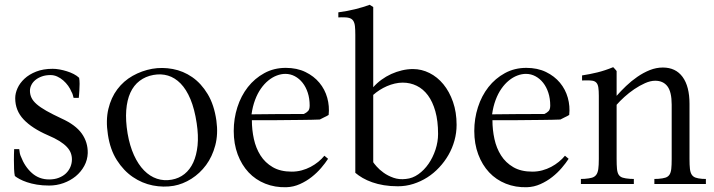

<svg xmlns="http://www.w3.org/2000/svg" viewBox="-20 -762 2956 795"><path d="M284.7 -356.9Q283.7 -361.8 281.2 -369.9Q278.8 -377.9 275.9 -381.8Q271 -394.5 262.2 -406.7Q253.4 -418.9 241.9 -429Q230.5 -439 217 -445.1Q203.6 -451.2 189 -451.2Q169.4 -451.2 153.6 -445.6Q137.7 -439.9 126.7 -430.9Q115.7 -421.9 109.9 -410.2Q104 -398.4 104 -386.2Q104 -370.6 110.4 -357.2Q116.7 -343.8 131.8 -330.6Q147 -317.4 171.9 -303.2Q196.8 -289.1 234.4 -271.5Q293 -245.1 318.6 -209Q344.2 -172.9 343.3 -127.9Q342.3 -99.6 328.9 -75Q315.4 -50.3 293.5 -32.2Q271.5 -14.2 242.9 -3.9Q214.4 6.3 183.6 6.3Q155.8 6.3 132.6 2.4Q109.4 -1.5 91.6 -7.6Q73.7 -13.7 61.3 -20.5Q48.8 -27.3 41.5 -33.2Q39.1 -43.5 38.3 -62Q37.6 -80.6 37.6 -99.1Q37.6 -110.4 37.8 -121.6Q38.1 -132.8 38.6 -144.5H59.6Q60.1 -137.2 62 -127.9Q64 -118.7 66.4 -114.3Q82.5 -71.8 112.3 -45.4Q142.1 -19 183.6 -19Q206.1 -19 223.6 -25.9Q241.2 -32.7 253.2 -44.2Q265.1 -55.7 271.5 -70.8Q277.8 -85.9 277.8 -102.1Q277.8 -116.2 272.9 -128.9Q268.1 -141.6 256.6 -153.8Q245.1 -166 226.1 -178Q207 -189.9 178.2 -202.1Q112.8 -230.5 77.9 -267.3Q43 -304.2 43 -355.5Q43 -375.5 52.5 -396.7Q62 -418 81.3 -436Q100.6 -454.1 129.9 -465.6Q159.2 -477.1 198.2 -477.1Q211.4 -477.1 226.6 -474.4Q241.7 -471.7 256.6 -467Q271.5 -462.4 284.9 -455.6Q298.3 -448.7 307.6 -439.9Q309.6 -429.2 309.6 -415Q309.6 -400.9 308.6 -387.7Q308.1 -380.4 307.6 -372.8Q307.1 -365.2 306.2 -356.9Z M876 -262.7Q883.8 -206.5 871.3 -159.9Q858.9 -113.3 833.3 -78.6Q807.6 -43.9 772.5 -21.7Q737.3 0.5 699.7 7.3Q657.2 14.6 612.8 5.9Q568.4 -2.9 530 -29.1Q491.7 -55.2 463.9 -98.9Q436 -142.6 426.8 -204.6Q417.5 -263.7 428.7 -310.8Q439.9 -357.9 465.8 -392.3Q491.7 -426.8 529.3 -448Q566.9 -469.2 609.9 -477.1Q651.9 -484.4 695.3 -476.3Q738.8 -468.3 775.9 -442.6Q813 -417 839.8 -372.6Q866.7 -328.1 876 -262.7ZM691.4 -18.1Q721.2 -23.4 743.9 -41.5Q766.6 -59.6 780.3 -89.4Q793.9 -119.1 798.1 -159.9Q802.2 -200.7 794.4 -252Q785.6 -310.5 768.6 -351.3Q751.5 -392.1 727.8 -416.3Q704.1 -440.4 675.5 -449Q647 -457.5 615.2 -451.7Q582.5 -445.8 558.1 -427.2Q533.7 -408.7 519.8 -378.2Q505.9 -347.7 502.7 -305.4Q499.5 -263.2 508.3 -209.5Q517.1 -158.2 534.7 -119.6Q552.2 -81.1 576.4 -56.4Q600.6 -31.7 629.9 -22Q659.2 -12.2 691.4 -18.1Z M1338.4 -104.5Q1327.1 -86.9 1309.8 -66.7Q1292.5 -46.4 1270.5 -29.1Q1248.5 -11.7 1221.9 0.2Q1195.3 12.2 1166 13.2Q1118.7 14.6 1078.4 -1.5Q1038.1 -17.6 1009.3 -48.3Q980.5 -79.1 964.1 -122.8Q947.8 -166.5 947.8 -219.7Q947.8 -271 962.9 -318.1Q978 -365.2 1006.3 -401.4Q1034.7 -437.5 1074.5 -459.2Q1114.3 -481 1163.1 -481Q1209.5 -481 1244.6 -463.9Q1279.8 -446.8 1302.5 -419.4Q1325.2 -392.1 1335 -357.2Q1344.7 -322.3 1340.8 -286.1Q1332.5 -280.8 1322.5 -276.4Q1312.5 -272 1304.2 -267.1Q1292 -266.6 1271.7 -266.1Q1251.5 -265.6 1226.8 -265.4Q1202.1 -265.1 1175.5 -264.9Q1148.9 -264.6 1123.8 -264.4Q1098.6 -264.2 1076.9 -264.2Q1055.2 -264.2 1041 -264.2H1022.9Q1022.9 -224.6 1031.2 -186.5Q1039.6 -148.4 1058.6 -118.4Q1077.6 -88.4 1109.4 -69.8Q1141.1 -51.3 1188 -51.3Q1209.5 -51.3 1229.2 -56.6Q1249 -62 1266.1 -71Q1283.2 -80.1 1297.9 -92Q1312.5 -104 1323.2 -117.2ZM1021.5 -288.6Q1129.9 -290 1237.8 -290Q1249.5 -295.4 1255.9 -302.5Q1262.2 -309.6 1262.2 -325.2Q1262.2 -354 1254.4 -377.9Q1246.6 -401.9 1232.9 -419.2Q1219.2 -436.5 1200.9 -446.3Q1182.6 -456.1 1161.6 -456.1Q1144 -456.1 1126 -449.2Q1107.9 -442.4 1091.1 -428.7Q1074.2 -415 1060.1 -394.8Q1045.9 -374.5 1036.1 -348.1Q1025.9 -320.8 1021.5 -288.6Z M1380.9 -710.9Q1418 -715.8 1450.4 -723.9Q1482.9 -731.9 1510.7 -742.2L1525.4 -732.9V-400.9Q1540.5 -418 1559.6 -431.9Q1578.6 -445.8 1600.1 -455.6Q1621.6 -465.3 1644.5 -470.7Q1667.5 -476.1 1689.9 -476.1Q1725.6 -476.1 1758.3 -459.7Q1791 -443.4 1815.9 -413.1Q1840.8 -382.8 1855.7 -340.1Q1870.6 -297.4 1870.6 -245.1Q1870.6 -211.9 1861.8 -180.2Q1853 -148.4 1836.9 -120.4Q1820.8 -92.3 1798.3 -68.4Q1775.9 -44.4 1749 -27.3Q1722.2 -10.3 1691.4 -0.5Q1660.6 9.3 1627.4 9.3Q1596.2 9.3 1569.6 4.9Q1543 0.5 1521 -7.3Q1499 -15.1 1481.7 -25.1Q1464.4 -35.2 1451.2 -46.4V-617.7Q1451.2 -639.2 1449.7 -653.3Q1448.2 -667.5 1442.6 -676Q1437 -684.6 1425.8 -687.7Q1414.6 -690.9 1394.5 -690.4L1380.9 -689.9ZM1525.4 -90.3Q1528.3 -85.4 1539.6 -72.5Q1550.8 -59.6 1568.4 -46.9Q1585.9 -34.2 1609.4 -25.9Q1632.8 -17.6 1660.6 -21Q1688 -23.4 1712.2 -40.5Q1736.3 -57.6 1754.4 -83.7Q1772.5 -109.9 1783.2 -142.3Q1793.9 -174.8 1793.9 -207.5Q1793.9 -261.2 1782.7 -301Q1771.5 -340.8 1752 -367.2Q1732.4 -393.6 1705.6 -406.7Q1678.7 -419.9 1647.5 -419.9Q1631.3 -419.9 1614.7 -416Q1598.1 -412.1 1582.3 -405.3Q1566.4 -398.4 1552 -389.2Q1537.6 -379.9 1525.4 -369.1Z M2334.5 -104.5Q2323.2 -86.9 2305.9 -66.7Q2288.6 -46.4 2266.6 -29.1Q2244.6 -11.7 2218 0.2Q2191.4 12.2 2162.1 13.2Q2114.7 14.6 2074.5 -1.5Q2034.2 -17.6 2005.4 -48.3Q1976.6 -79.1 1960.2 -122.8Q1943.8 -166.5 1943.8 -219.7Q1943.8 -271 1959 -318.1Q1974.1 -365.2 2002.4 -401.4Q2030.8 -437.5 2070.6 -459.2Q2110.4 -481 2159.2 -481Q2205.6 -481 2240.7 -463.9Q2275.9 -446.8 2298.6 -419.4Q2321.3 -392.1 2331.1 -357.2Q2340.8 -322.3 2336.9 -286.1Q2328.6 -280.8 2318.6 -276.4Q2308.6 -272 2300.3 -267.1Q2288.1 -266.6 2267.8 -266.1Q2247.6 -265.6 2222.9 -265.4Q2198.2 -265.1 2171.6 -264.9Q2145 -264.6 2119.9 -264.4Q2094.7 -264.2 2073 -264.2Q2051.3 -264.2 2037.1 -264.2H2019Q2019 -224.6 2027.3 -186.5Q2035.6 -148.4 2054.7 -118.4Q2073.7 -88.4 2105.5 -69.8Q2137.2 -51.3 2184.1 -51.3Q2205.6 -51.3 2225.3 -56.6Q2245.1 -62 2262.2 -71Q2279.3 -80.1 2293.9 -92Q2308.6 -104 2319.3 -117.2ZM2017.6 -288.6Q2126 -290 2233.9 -290Q2245.6 -295.4 2252 -302.5Q2258.3 -309.6 2258.3 -325.2Q2258.3 -354 2250.5 -377.9Q2242.7 -401.9 2229 -419.2Q2215.3 -436.5 2197 -446.3Q2178.7 -456.1 2157.7 -456.1Q2140.1 -456.1 2122.1 -449.2Q2104 -442.4 2087.2 -428.7Q2070.3 -415 2056.2 -394.8Q2042 -374.5 2032.2 -348.1Q2022 -320.8 2017.6 -288.6Z M2761.2 -328.6Q2761.2 -381.3 2743.7 -404.5Q2726.1 -427.7 2692.9 -427.7Q2673.3 -427.7 2650.9 -417.7Q2628.4 -407.7 2606.4 -392.8Q2584.5 -377.9 2565.4 -360.6Q2546.4 -343.3 2533.2 -328.1V-104.5Q2533.2 -78.6 2534.7 -63Q2536.1 -47.4 2541.7 -38.6Q2547.4 -29.8 2558.3 -26.4Q2569.3 -22.9 2588.9 -21.5L2604.5 -21V0H2385.3V-21L2400.9 -21.5Q2419.4 -22.9 2430.7 -26.1Q2441.9 -29.3 2448.5 -37.8Q2455.1 -46.4 2457.3 -62Q2459.5 -77.6 2459.5 -104V-365.2Q2459.5 -386.7 2457.5 -399.7Q2455.6 -412.6 2449.5 -419.4Q2443.4 -426.3 2431.9 -428Q2420.4 -429.7 2401.9 -429.2L2390.1 -428.7V-449.7Q2422.4 -454.6 2453.4 -462.2Q2484.4 -469.7 2519 -483.9L2525.9 -476.6Q2528.3 -473.6 2530.5 -471.2Q2532.7 -468.8 2533.2 -467.8V-365.2Q2550.8 -385.3 2572.5 -406Q2594.2 -426.8 2618.9 -443.8Q2643.6 -460.9 2670.4 -471.7Q2697.3 -482.4 2724.6 -482.4Q2777.8 -482.4 2806.4 -443.4Q2835 -404.3 2835 -332V-104Q2835 -78.6 2836.7 -63.2Q2838.4 -47.9 2844 -39.1Q2849.6 -30.3 2859.9 -26.6Q2870.1 -22.9 2887.2 -21.5L2902.8 -21V0H2689.5V-21L2705.6 -21.5Q2724.1 -22.9 2735.1 -26.4Q2746.1 -29.8 2752 -38.6Q2757.8 -47.4 2759.5 -62.7Q2761.2 -78.1 2761.2 -103.5Z"/></svg>

Font: Varendra
Style: Regular
Weight: 400
Designer: Jacob Thomas
Foundry: Bangla Type Foundry
Version: Version 1.008